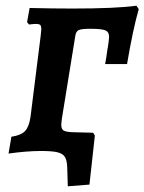

<svg xmlns="http://www.w3.org/2000/svg" viewBox="-20 -530 507 674"><path d="M216 57Q215 32 207.5 20.5Q200 9 181.5 4.5Q163 0 124 0Q75 0 10 9L20 -50Q54 -55 68 -70Q82 -85 87 -119L123 -406L125 -428Q125 -439 121 -442.5Q117 -446 107 -446Q98 -446 82 -444L75 -452L84 -502Q162 -500 235 -500Q387 -500 459 -510L467 -498Q446 -424 426 -305H349Q354 -331 357 -356Q359 -365 361 -381Q363 -395 363 -400Q363 -418 349.5 -423.5Q336 -429 296 -429Q265 -429 255.5 -424Q246 -419 244 -402L197 -112Q195 -98 195 -93Q195 -77 203 -72Q211 -67 232 -66L307 -64L313 -54L294 118L218 124Z"/></svg>

Font: Alegreya SC
Style: Bold Italic
Weight: 700
Italic angle: -7°
Designer: Juan Pablo del Peral
Foundry: Huerta Tipografica
Version: Version 2.007; ttfautohint (v1.6)